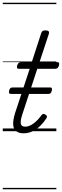

<svg xmlns="http://www.w3.org/2000/svg" viewBox="-20 -950 449 1390"><path d="M151 15Q118 15 98 0.5Q78 -14 75.5 -46.5Q73 -79 89 -131L195 -452H117Q106 -452 103.5 -458.5Q101 -465 105 -477Q109 -489 115 -494.5Q121 -500 131 -500H210L278 -709Q282 -721 288.5 -725.5Q295 -730 309 -730Q326 -730 331.5 -724Q337 -718 334 -706L266 -500H395Q405 -500 407.5 -494Q410 -488 407 -476Q403 -463 396.5 -457.5Q390 -452 380 -452H250L141 -120Q126 -73 131 -53Q136 -33 163 -33Q191 -33 222 -55.5Q253 -78 281 -117Q287 -124 293.5 -125.5Q300 -127 309 -120Q319 -114 320 -107Q321 -100 316 -94Q298 -65 272.5 -40Q247 -15 216.5 0Q186 15 151 15ZM60 -270Q48 -270 46 -276.5Q44 -283 46 -294Q49 -305 54.5 -311Q60 -317 73 -317H341Q354 -317 355.5 -310Q357 -303 355 -293Q352 -282 346.5 -276Q341 -270 329 -270ZM0 410H388V420H0ZM0 -20H388V0H0ZM0 -505H388V-500H0ZM0 -930H388V-920H0Z"/></svg>

Font: Playwrite DE LA Guides
Style: Regular
Weight: 400
Designer: Veronika Burian, José Scaglione
Foundry: TypeTogether
Version: Version 1.003